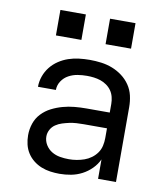

<svg xmlns="http://www.w3.org/2000/svg" viewBox="-83 -799 765 876"><g transform="rotate(10 300.0 -360.5)"><path d="M251 8Q230 8 208.5 5Q187 2 167 -6Q147 -14 130 -27.5Q113 -41 101.5 -59Q90 -77 85 -98Q80 -119 80 -141Q80 -169 89 -195.5Q98 -222 117 -242Q136 -262 160.5 -274.5Q185 -287 212 -294.5Q239 -302 266.5 -304.5Q294 -307 321 -307H429V-347Q429 -363 425 -379Q421 -395 412 -408Q403 -421 389.5 -430.5Q376 -440 361 -445Q346 -450 330 -452Q314 -454 298 -454Q276 -454 254.5 -450.5Q233 -447 213.5 -436.5Q194 -426 181.5 -407Q169 -388 169 -366H86Q86 -391 94.5 -415Q103 -439 118.5 -458.5Q134 -478 155 -492Q176 -506 199.5 -514Q223 -522 248 -525Q273 -528 298 -528Q325 -528 351.5 -524.5Q378 -521 402.5 -511.5Q427 -502 448.5 -486Q470 -470 485 -448Q500 -426 506 -400Q512 -374 512 -347V0H429V-90Q418 -66 398.5 -46.5Q379 -27 355 -14.5Q331 -2 304.5 3Q278 8 251 8ZM282 -65Q300 -65 318 -68Q336 -71 353 -77Q370 -83 385 -94Q400 -105 410.5 -120Q421 -135 425 -153Q429 -171 429 -189V-234H321Q305 -234 288 -233Q271 -232 255 -228.5Q239 -225 223 -220Q207 -215 193 -205.5Q179 -196 171 -181Q163 -166 163 -150Q163 -129 174 -111Q185 -93 202.5 -82.5Q220 -72 240.5 -68.5Q261 -65 282 -65ZM356 -611V-729H474V-611ZM126 -611V-729H244V-611Z"/></g></svg>

Font: Iosevka SS04 Extended
Style: Regular
Weight: 400
Width: 7
Monospace: yes
Designer: Belleve Invis
Foundry: Belleve Invis
Version: Version 19.0.0; ttfautohint (v1.8.4)